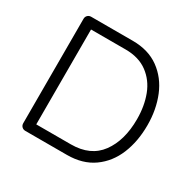

<svg xmlns="http://www.w3.org/2000/svg" viewBox="-154 -860 1027 1020"><g transform="rotate(30 359.5 -350.0)"><path d="M671 -350Q671 -251 638.5 -172Q606 -93 540.5 -46.5Q475 0 379 0H124Q111 0 102.5 -8.5Q94 -17 94 -30V-670Q94 -683 102.5 -691.5Q111 -700 124 -700H379Q475 -700 540.5 -652.5Q606 -605 638.5 -525.5Q671 -446 671 -350ZM607 -350Q607 -431 582 -496.5Q557 -562 503.5 -601.5Q450 -641 369 -641H157V-59H369Q489 -59 548 -139.5Q607 -220 607 -350Z"/></g></svg>

Font: Quicksand
Style: Regular
Weight: 400
Designer: Andrew Paglinawan
Foundry: Andrew Paglinawan
Version: Version 3.000